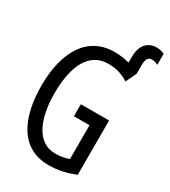

<svg xmlns="http://www.w3.org/2000/svg" viewBox="-211 -967 952 1078"><g transform="rotate(30 265.0 -428.0)"><path d="M282 10C343 10 393 -2 452 -25V-377H269V-299H370V-80C342 -70 316 -65 281 -65C163 -65 110 -194 110 -357C110 -545 173 -651 289 -651C340 -651 376 -641 422 -613L455 -682V-738C455 -783 469 -794 491 -794C507 -794 523 -787 530 -783V-854C520 -860 503 -866 480 -866C429 -866 384 -834 384 -750V-713C353 -722 320 -726 287 -726C110 -726 25 -572 25 -359C25 -148 100 10 282 10Z"/></g></svg>

Font: Noto Sans Mono ExtraCondensed
Style: Regular
Weight: 400
Width: 2
Designer: Monotype Design Team
Foundry: Monotype Imaging Inc.
Version: Version 2.014